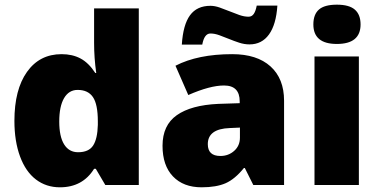

<svg xmlns="http://www.w3.org/2000/svg" viewBox="-20 -796 1631 826"><path d="M237.8 9.8Q178.7 9.8 134.5 -23.9Q90.3 -57.6 66.2 -123Q42 -188.5 42 -275.9Q42 -410.6 96.2 -486.8Q150.4 -563 245.1 -563Q291.5 -563 326.4 -544.4Q361.3 -525.9 390.1 -481.9H394Q384.8 -546.9 384.8 -611.8V-759.8H577.1V0H433.1L392.1 -69.8H384.8Q335.4 9.8 237.8 9.8ZM315.9 -141.1Q361.8 -141.1 380.6 -169.9Q399.4 -198.7 400.9 -258.8V-273.9Q400.9 -347.2 379.9 -378.2Q358.9 -409.2 314 -409.2Q276.4 -409.2 255.6 -373.8Q234.9 -338.4 234.9 -272.9Q234.9 -208.5 255.9 -174.8Q276.9 -141.1 315.9 -141.1Z M1069.8 0 1033.2 -73.2H1029.3Q990.7 -25.4 950.7 -7.8Q910.6 9.8 847.2 9.8Q769 9.8 724.1 -37.1Q679.2 -84 679.2 -168.9Q679.2 -257.3 740.7 -300.5Q802.2 -343.8 918.9 -349.1L1011.2 -352.1V-359.9Q1011.2 -428.2 943.8 -428.2Q883.3 -428.2 790 -387.2L734.9 -513.2Q831.5 -563 979 -563Q1085.4 -563 1143.8 -510.3Q1202.1 -457.5 1202.1 -362.8V0ZM928.2 -125Q962.9 -125 987.5 -147Q1012.2 -168.9 1012.2 -204.1V-247.1L968.3 -245.1Q874 -241.7 874 -175.8Q874 -125 928.2 -125ZM1053.2 -605Q1031.2 -605 1009 -612.3Q986.8 -619.6 965.3 -628.4Q943.8 -637.2 923.6 -644.5Q903.3 -651.9 885.3 -651.9Q858.9 -651.9 850.1 -604H762.2Q767.6 -689.5 797.4 -730.2Q827.1 -771 885.3 -771Q903.8 -771 924.8 -763.7Q945.8 -756.3 967.3 -747.6Q988.8 -738.8 1009.8 -731.4Q1030.8 -724.1 1049.3 -724.1Q1063.5 -724.1 1071.8 -736.3Q1080.1 -748.5 1084.5 -772H1173.3Q1168 -690.4 1137.2 -647.7Q1106.4 -605 1053.2 -605Z M1523.9 0H1333V-553.2H1523.9ZM1328.1 -690.9Q1328.1 -733.9 1352.1 -754.9Q1376 -775.9 1429.2 -775.9Q1482.4 -775.9 1506.8 -754.4Q1531.2 -732.9 1531.2 -690.9Q1531.2 -606.9 1429.2 -606.9Q1328.1 -606.9 1328.1 -690.9Z"/></svg>

Font: OpenSansExtrabold
Style: Regular
Weight: 800
Foundry: Ascender Corporation
Version: Version 1.10